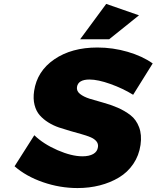

<svg xmlns="http://www.w3.org/2000/svg" viewBox="-20 -952 798 978"><path d="M54.2 -105 154.8 -263.2Q201.2 -218.3 273.2 -187Q345.2 -155.8 399.9 -155.8Q434.1 -155.8 455.1 -167.7Q476.1 -179.7 479 -203.1Q481.4 -219.7 470.9 -232.4Q460.4 -245.1 440.4 -253.4Q420.4 -261.7 394 -269Q367.7 -276.4 338.4 -284.7Q309.1 -293 280.3 -302.7Q251.5 -312.5 226.1 -328.4Q200.7 -344.2 182.4 -365Q164.1 -385.7 156 -417.5Q147.9 -449.2 153.8 -488.8Q168.9 -589.8 256.8 -649.9Q344.7 -710 476.1 -710Q555.2 -710 630.4 -688Q705.6 -666 757.8 -628.9L658.2 -469.2Q606 -501.5 542.5 -524.2Q479 -546.9 436 -546.9Q377.9 -546.9 372.1 -508.8Q369.1 -488.3 387.5 -473.6Q405.8 -459 436.5 -449.2Q467.3 -439.5 504.9 -429.4Q542.5 -419.4 579.1 -403.6Q615.7 -387.7 644.8 -365.2Q673.8 -342.8 688.5 -304Q703.1 -265.1 695.8 -213.9Q688 -159.7 658.9 -116.9Q629.9 -74.2 585.9 -47.9Q542 -21.5 488.5 -7.8Q435.1 5.9 375 5.9Q285.2 5.9 199 -23.9Q112.8 -53.7 54.2 -105ZM388.2 -752 521 -932.1 688 -874 536.1 -752Z"/></svg>

Font: Trueno ExtraBold
Style: Italic
Weight: 800
Designer: Julieta Ulanovsky
Foundry: Julieta Ulanovsky
Version: Version 3.001b | FøM Fix